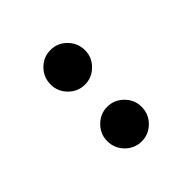

<svg xmlns="http://www.w3.org/2000/svg" viewBox="0 -874 500 500"><g transform="rotate(45 250.0 -624.5)"><path d="M354.2 -561.7Q328.3 -561.7 309.6 -580.4Q290.8 -599.2 290.8 -625Q290.8 -650.8 309.6 -669.6Q328.3 -688.3 354.2 -688.3Q380.8 -688.3 399.6 -669.6Q418.3 -650.8 418.3 -625Q418.3 -599.2 399.6 -580.4Q380.8 -561.7 354.2 -561.7ZM145.8 -561.7Q119.2 -561.7 100.4 -580.4Q81.7 -599.2 81.7 -625Q81.7 -650.8 100.4 -669.6Q119.2 -688.3 145.8 -688.3Q171.7 -688.3 190.4 -669.6Q209.2 -650.8 209.2 -625Q209.2 -599.2 190.4 -580.4Q171.7 -561.7 145.8 -561.7Z"/></g></svg>

Font: Funnel Sans Medium
Style: Regular
Weight: 500
Version: Version 1.000; Beta; Release 5; Build 24; ttfautohint (v1.8.